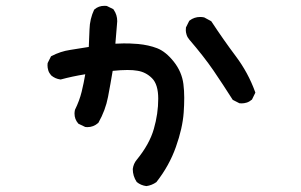

<svg xmlns="http://www.w3.org/2000/svg" viewBox="-20 -543 1040 663"><path d="M438.5 41V40.5Q440.9 22 452.1 8.8Q496.1 -44.9 511.2 -97.7Q526.4 -150.4 526.4 -202.1Q526.4 -251.5 504.9 -272.9Q483.4 -294.4 454.1 -298.8Q440.4 -301.3 419.9 -301.3Q397.9 -301.3 369.1 -298.3Q361.8 -254.4 353 -208.3Q344.2 -162.1 319.8 -119.1L318.8 -118.2Q302.7 -104 281.7 -104Q278.8 -104 274.4 -104.5L251 -115.7L250 -116.7Q237.3 -131.3 237.3 -150.9Q237.3 -156.2 238.8 -163.6Q254.4 -195.3 262 -226.3Q269.5 -257.3 274.4 -286.6Q229.5 -279.3 189.9 -268.6H188.5Q170.4 -271 156.7 -282.7Q149.4 -291 146.7 -300Q144 -309.1 144 -317.4Q144 -320.8 144.5 -325.2L156.2 -348.6L158.2 -349.6Q189 -365.7 222.2 -370.6Q255.4 -375.5 286.6 -380.9Q288.1 -410.6 289.1 -441.4Q290 -477.5 305.2 -509.8L306.6 -510.7Q320.3 -522.9 340.8 -522.9Q344.2 -522.9 348.6 -522.5L371.6 -511.2L372.6 -509.3Q384.8 -492.2 384.8 -469.7Q384.8 -463.9 383.8 -457L378.4 -392.1Q397 -393.1 407.2 -393.1Q417.5 -393.1 429 -392.8Q440.4 -392.6 457 -391.1Q493.2 -387.7 522.5 -376.5Q552.7 -364.7 580.3 -329.8Q607.9 -294.9 613.3 -252.9Q616.2 -230 616.2 -205.3Q616.2 -180.7 614.3 -154.3Q610.4 -100.1 587.4 -35.6Q564.5 29.3 520 85.9Q503.9 97.2 485.4 99.6Q466.3 97.2 452.1 85.4Q438.5 64.9 438.5 41ZM633.8 -406.2Q627 -414.1 624.3 -423.1Q621.6 -432.1 621.6 -438Q621.6 -443.8 622.1 -448.2L633.3 -470.7L634.8 -472.2Q650.9 -484.4 671.4 -484.4Q677.7 -484.4 685.1 -482.9L709.5 -469.7Q751.5 -405.8 794.2 -348.9Q836.9 -292 860.8 -226.1L861.8 -223.1L850.1 -199.2Q840.8 -191.4 831.8 -188.7Q822.8 -186 814.5 -186Q811 -186 806.6 -186.5L783.7 -198.2Q750.5 -250.5 717.3 -299.3Q684.1 -347.7 633.8 -406.2Z"/></svg>

Font: Bakudai
Style: Bold
Weight: 700
Version: Version 1.48